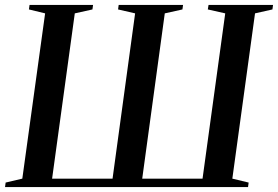

<svg xmlns="http://www.w3.org/2000/svg" viewBox="-28 -763 1133 783"><path d="M-7.5 0 -5 -18.5 63 -34.5 156 -708.5 90 -724.5 92.5 -743H351.5L349 -724.5L277 -708.5L184.5 -34.5H431L523 -708.5L453.5 -724.5L456 -743H718.5L716 -724.5L644 -708.5L552 -34.5H798L890.5 -708.5L819.5 -724.5L822.5 -743H1085.5L1083 -724.5L1012 -708.5L919.5 -34.5L986 -18.5L983.5 0Z"/></svg>

Font: Merriweather 144pt Medium
Style: Italic
Weight: 500
Italic angle: -7.8°
Version: Version 2.101